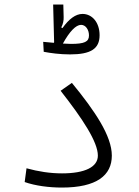

<svg xmlns="http://www.w3.org/2000/svg" viewBox="-20 -844 626 866"><path d="M258.8 2C416.5 2 484.4 -53.2 484.4 -142.1C484.4 -230.5 408.7 -342.8 304.2 -470.2L253.4 -434.6C353 -307.6 421.4 -203.6 421.4 -142.1C421.4 -90.8 363.3 -62 259.8 -62C206.1 -62 152.8 -70.3 99.6 -85L91.3 -22.9C139.6 -5.9 201.7 2 258.8 2ZM295.9 -598.6C389.6 -598.6 429.2 -624 429.2 -685.1C429.2 -741.7 396.5 -781.2 352.1 -781.2C320.8 -781.2 290.5 -757.8 261.7 -717.3L256.3 -720.2C264.6 -735.8 267.6 -752 267.1 -766.6L265.6 -823.7H219.7L224.1 -653.3C223.6 -652.3 223.1 -651.4 222.7 -650.9C204.1 -652.3 186.5 -654.3 174.8 -655.3L177.2 -610.4C207.5 -604.5 251 -598.6 295.9 -598.6ZM263.7 -647.5C293.5 -701.7 322.3 -731.9 345.7 -731.9C366.2 -731.9 381.3 -710.4 381.3 -684.1C381.3 -655.8 361.3 -646 300.3 -646C291 -646 277.8 -646.5 263.7 -647.5Z"/></svg>

Font: Cascadia Code PL Light
Style: Regular
Weight: 300
Monospace: yes
Designer: Aaron Bell
Foundry: Saja Typeworks
Version: Version 2404.023